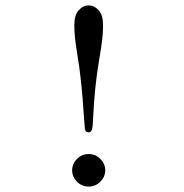

<svg xmlns="http://www.w3.org/2000/svg" viewBox="-20 -678 680 708"><path d="M360 -585Q360 -556 356.5 -528.5Q353 -501 346.5 -462.5Q340 -424 336 -392Q330 -345 327 -302.5Q324 -260 323 -237Q322 -214 321 -210Q319 -190 307 -190Q295 -190 293 -203Q292 -209 290 -241Q288 -273 284.5 -315.5Q281 -358 277 -392Q274 -423 264 -484Q254 -545 254 -585Q254 -622 270 -640Q286 -658 307 -658Q328 -658 344 -640Q360 -622 360 -585ZM264 -8Q246 -26 246 -50Q246 -74 264 -92Q282 -110 307 -110Q332 -110 350 -92Q368 -74 368 -50Q368 -26 350 -8Q332 10 307 10Q282 10 264 -8Z"/></svg>

Font: Libertinus Mono
Style: Regular
Weight: 400
Designer: Philipp H. Poll
Foundry: Khaled Hosny
Version: Version 6.7